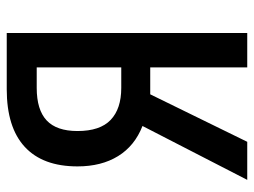

<svg xmlns="http://www.w3.org/2000/svg" viewBox="-112 -642 754 570"><g transform="rotate(-90 265.0 -357.0)"><path d="M16 0 176 -311Q117 -334 86.5 -383.5Q56 -433 56 -504Q56 -607 114 -660.5Q172 -714 285 -714H452V0H350V-288H270L129 0ZM289 -374H350V-625H289Q224 -625 192.5 -595.5Q161 -566 161 -504Q161 -437 194 -405.5Q227 -374 289 -374Z"/></g></svg>

Font: Noto Sans Condensed Medium
Style: Regular
Weight: 500
Width: 3
Designer: Monotype Design Team
Foundry: Monotype Imaging Inc.
Version: Version 2.013; ttfautohint (v1.8.4.7-5d5b)